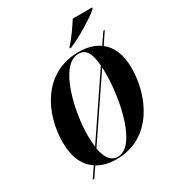

<svg xmlns="http://www.w3.org/2000/svg" viewBox="-225 -1073 1163 1262"><g transform="rotate(-30 356.0 -442.5)"><path d="M408 -782 406 -774H417C498 -807 635 -893 666 -924L669 -934H521C492 -888 445 -820 408 -782ZM105 49H117L167 -24C206 -1 254 11 309 11C585 11 694 -258 694 -459C694 -564 661 -635 607 -676L666 -764H655L599 -682C557 -712 503 -725 443 -725C174 -725 57 -477 57 -261C57 -149 94 -72 159 -30ZM222 -218C222 -400 293 -715 437 -715C491 -715 519 -676 527 -575L227 -131C224 -156 222 -185 222 -218ZM325 1C278 1 244 -33 229 -117L528 -559C529 -544 529 -528 529 -510C529 -313 462 1 325 1Z"/></g></svg>

Font: Noto Serif Display Condensed ExtraBold
Style: Italic
Weight: 800
Width: 3
Italic angle: -12°
Designer: Monotype Design Team
Foundry: Monotype Imaging Inc.
Version: Version 2.009